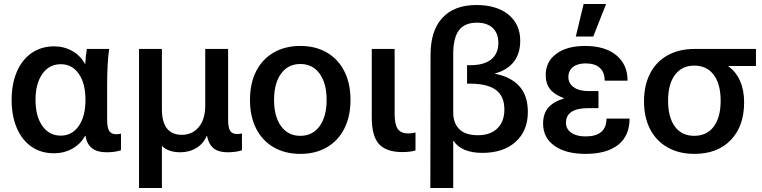

<svg xmlns="http://www.w3.org/2000/svg" viewBox="-20 -752 3799 957"><path d="M403 -434H405Q407 -474 413 -508H524Q514 -436 514 -328V-156Q514 -115 524.5 -99Q535 -83 559 -83Q571 -83 583 -86V-3Q553 7 511 7Q465 7 439 -13Q413 -33 406 -75H404Q382 -34 340.5 -11Q299 12 249 12Q185 12 137.5 -20.5Q90 -53 64 -113.5Q38 -174 38 -254Q38 -334 64 -394.5Q90 -455 138 -488Q186 -521 250 -521Q299 -521 340 -498Q381 -475 403 -434ZM283 -76Q339 -76 372.5 -124Q406 -172 406 -254Q406 -337 372.5 -384.5Q339 -432 283 -432Q225 -432 191 -383.5Q157 -335 157 -254Q157 -173 191 -124.5Q225 -76 283 -76Z M1162 -84Q1174 -84 1186 -87V-3Q1157 7 1114 7Q1069 7 1044.5 -13Q1020 -33 1012 -74H1010Q994 -36 959 -14.5Q924 7 878 7Q848 7 824.5 -1.5Q801 -10 787 -25V185H673V-508H787V-208Q787 -80 887 -80Q938 -80 970.5 -118.5Q1003 -157 1003 -227V-508H1117V-156Q1117 -115 1127.5 -99.5Q1138 -84 1162 -84Z M1477 -523Q1553 -523 1609.5 -490Q1666 -457 1696.5 -396.5Q1727 -336 1727 -254Q1727 -172 1696.5 -111.5Q1666 -51 1609.5 -18Q1553 15 1477 15Q1401 15 1344 -18Q1287 -51 1256.5 -111.5Q1226 -172 1226 -254Q1226 -336 1256.5 -396.5Q1287 -457 1344 -490Q1401 -523 1477 -523ZM1477 -433Q1416 -433 1381 -385Q1346 -337 1346 -254Q1346 -171 1381 -123Q1416 -75 1477 -75Q1538 -75 1573 -123Q1608 -171 1608 -254Q1608 -337 1573 -385Q1538 -433 1477 -433Z M2015 -87Q2036 -87 2051 -92V-2Q2024 6 1986 6Q1905 6 1869 -34Q1833 -74 1833 -166V-508H1947V-184Q1947 -132 1962.5 -109.5Q1978 -87 2015 -87Z M2573 -549Q2573 -485 2541 -444Q2509 -403 2448 -386V-384Q2524 -370 2567.5 -323.5Q2611 -277 2611 -194Q2611 -100 2550 -45Q2489 10 2384 10Q2332 10 2295.5 -5.5Q2259 -21 2241 -50H2239V185H2125L2126 -479Q2126 -599 2185 -663Q2244 -727 2354 -727Q2456 -727 2514.5 -679Q2573 -631 2573 -549ZM2239 -482V-192Q2239 -138 2269.5 -108Q2300 -78 2362 -78Q2424 -78 2459 -112Q2494 -146 2494 -206Q2494 -273 2451.5 -304Q2409 -335 2323 -335H2308V-427H2323Q2393 -427 2428.5 -456Q2464 -485 2464 -538Q2464 -586 2436 -612.5Q2408 -639 2357 -639Q2296 -639 2267.5 -601Q2239 -563 2239 -482Z M3108 -350H2994Q2994 -392 2969.5 -414Q2945 -436 2899 -436Q2859 -436 2836 -418Q2813 -400 2813 -368Q2813 -336 2840 -317Q2867 -298 2913 -298H2963V-213H2913Q2801 -213 2801 -140Q2801 -109 2827.5 -90.5Q2854 -72 2898 -72Q3003 -72 3003 -161H3118Q3118 -75 3061 -30Q3004 15 2898 15Q2801 15 2744 -25Q2687 -65 2687 -136Q2687 -185 2712.5 -215Q2738 -245 2790 -261V-263Q2744 -280 2722 -307.5Q2700 -335 2700 -378Q2700 -445 2753 -484Q2806 -523 2896 -523Q2995 -523 3051.5 -477Q3108 -431 3108 -350ZM2850 -570 2889 -732H3001L2937 -570Z M3611 -423V-421Q3648 -395 3668.5 -349Q3689 -303 3689 -242Q3689 -123 3622.5 -54Q3556 15 3441 15Q3365 15 3308 -17Q3251 -49 3220.5 -108Q3190 -167 3190 -247Q3190 -327 3220.5 -386Q3251 -445 3308 -476.5Q3365 -508 3441 -508H3748V-423ZM3440 -75Q3503 -75 3537.5 -121Q3572 -167 3572 -250Q3572 -333 3537.5 -379Q3503 -425 3440 -425Q3379 -425 3344.5 -379Q3310 -333 3310 -250Q3310 -167 3344 -121Q3378 -75 3440 -75Z"/></svg>

Font: CST
Style: Medium
Weight: 500
Version: Version 1.00